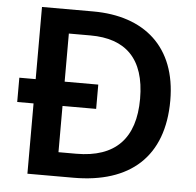

<svg xmlns="http://www.w3.org/2000/svg" viewBox="-51 -766 838 819"><g transform="rotate(5 367.5 -357.0)"><path d="M315 -714H96V-405H26V-301H96V0H293C535 0 676 -123 676 -364C676 -593 535 -714 315 -714ZM313 -611C462 -611 547 -533 547 -360C547 -190 463 -103 296 -103H220V-301H364V-405H220V-611Z"/></g></svg>

Font: Noto Sans Kayah Li SemiBold
Style: Regular
Weight: 600
Designer: Monotype Design Team, Sérgio Martins
Foundry: Monotype Imaging Inc.
Version: Version 2.002